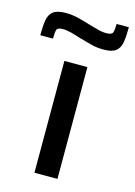

<svg xmlns="http://www.w3.org/2000/svg" viewBox="-157 -787 593 846"><g transform="rotate(15 139.0 -363.5)"><path d="M87 0V-510H192V0ZM-45 -592Q-45 -634 -40.5 -661Q-36 -688 -18 -702Q0 -716 39 -716Q68 -716 96.5 -709Q125 -702 153 -693Q175 -687 194.5 -681.5Q214 -676 234 -676Q258 -676 262.5 -687Q267 -698 267 -727H323Q323 -686 318.5 -658.5Q314 -631 296.5 -617Q279 -603 241 -603Q208 -603 181 -610.5Q154 -618 125 -626Q104 -633 83 -638.5Q62 -644 44 -644Q21 -644 17 -633Q13 -622 13 -592Z"/></g></svg>

Font: Saira SemiExpanded Medium
Style: Regular
Weight: 500
Width: 6
Designer: Hector Gatti with collaboration of the Omnibus-Type team
Foundry: Omnibus-Type
Version: Version 1.101